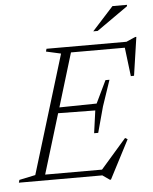

<svg xmlns="http://www.w3.org/2000/svg" viewBox="-82 -907 782 982"><g transform="rotate(-5 309.0 -416.0)"><path d="M442 25.5 405.5 0H-23L-19 -14L64 -31.5L249.5 -639L173.5 -656L177.5 -670H588L634.5 -690.5H640.5L611.5 -493.5L595 -493L577 -640.5H300.5L217 -365.5L408.5 -368.5L464 -484H484.5L439.5 -351L403.5 -218.5H382.5L398.5 -334L208 -336.5L114.5 -29.5H406.5L538 -180.5L550.5 -173L447.5 25.5ZM423.5 -738 532.5 -858H607.5L606 -850.5L446 -738Z"/></g></svg>

Font: Newsreader 16pt Light
Style: Italic
Weight: 300
Italic angle: -17°
Designer: Hugues Gentile
Foundry: Production Type
Version: Version 1.003; ttfautohint (v1.8.3)